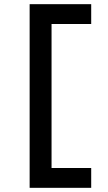

<svg xmlns="http://www.w3.org/2000/svg" viewBox="-20 -790 518 920"><path d="M122 110V-770H417V-675H227V15H417V110Z"/></svg>

Font: M PLUS 2 Medium
Style: Regular
Weight: 500
Designer: Coji Morishita
Foundry: UNDERFOREST DESIGN
Version: Version 1.001